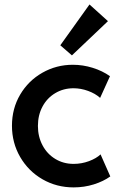

<svg xmlns="http://www.w3.org/2000/svg" viewBox="-20 -812 522 838"><path d="M32.2 -263.2Q32.2 -338.4 68.1 -399.2Q104 -460 165 -494.6Q226.1 -529.3 297.9 -529.3Q341.8 -529.3 384.3 -516.1Q426.8 -502.9 460 -479.5L417 -384.8Q396 -403.8 364.3 -415.3Q332.5 -426.8 300.8 -426.8Q256.8 -426.8 221.2 -405.5Q185.5 -384.3 165.5 -346.9Q145.5 -309.6 145.5 -262.2Q145.5 -215.8 165.5 -178Q185.5 -140.1 221.2 -118.4Q256.8 -96.7 301.3 -96.7Q335.9 -96.7 368.2 -108.6Q400.4 -120.6 418.9 -138.2L461.4 -42Q431.6 -20.5 389.6 -7.3Q347.7 5.9 301.3 5.9Q227.1 5.9 165.5 -29.5Q104 -64.9 68.1 -126.7Q32.2 -188.5 32.2 -263.2ZM243.2 -614.3 370.6 -792.5 451.2 -719.7 293.9 -570.3Z"/></svg>

Font: Reddit Sans SemiBold
Style: Regular
Weight: 600
Designer: Stephen Hutchings
Foundry: Reddit
Version: Version 1.013